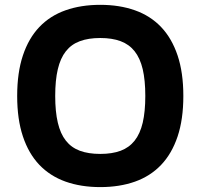

<svg xmlns="http://www.w3.org/2000/svg" viewBox="-20 -757 822 787"><path d="M391 -737.2Q469.8 -737.2 533 -714.8Q596.2 -692.5 640.3 -646.3Q684.3 -600.1 707.9 -529.8Q731.5 -459.5 731.5 -363.6Q731.5 -267.8 707.9 -197.4Q684.3 -127.1 640.3 -81Q596.2 -34.8 533 -12.4Q469.8 9.9 391 9.9Q311.8 9.9 248.6 -12.6Q185.4 -35.2 141.3 -81.3Q97.3 -127.5 73.9 -197.8Q50.4 -268.1 50.4 -363.6Q50.4 -459.5 73.9 -529.8Q97.3 -600.1 141.3 -646.3Q185.4 -692.5 248.6 -714.8Q311.8 -737.2 391 -737.2ZM391 -126.1Q439.6 -126.1 474.4 -139Q509.2 -152 531.8 -180.4Q554.3 -208.8 565 -254.1Q575.6 -299.4 575.6 -363.6Q575.6 -428.3 565 -473.4Q554.3 -518.5 531.8 -546.9Q509.2 -575.3 474.4 -588.2Q439.6 -601.2 391 -601.2Q342.3 -601.2 307.4 -588.2Q272.4 -575.3 250 -546.9Q227.6 -518.5 217 -473.4Q206.3 -428.3 206.3 -363.6Q206.3 -299.4 217 -254.1Q227.6 -208.8 250 -180.4Q272.4 -152 307.4 -139Q342.3 -126.1 391 -126.1Z"/></svg>

Font: Cannonade
Style: Bold
Weight: 700
Designer: Rasmus Andersson
Foundry: rsms
Version: Version 3.012;git-f93a4a705